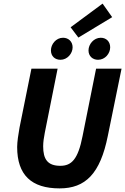

<svg xmlns="http://www.w3.org/2000/svg" viewBox="-20 -1031 693 1063"><path d="M310 12C453 12 535 -69 577 -279L653 -651H512L437 -277C412 -149 376 -113 314 -113C243 -113 219 -150 219 -221C219 -245 223 -270 228 -296L299 -651H154L88 -324C82 -290 75 -246 75 -217C75 -62 154 12 310 12ZM315 -700C353 -700 382 -735 382 -769C382 -801 359 -822 329 -822C290 -822 262 -786 262 -752C262 -720 284 -700 315 -700ZM523 -700C562 -700 590 -735 590 -769C590 -801 568 -822 538 -822C499 -822 470 -786 470 -752C470 -720 493 -700 523 -700ZM414 -823 601 -936 548 -1011 371 -880Z"/></svg>

Font: Source Sans Pro
Style: Bold Italic
Weight: 700
Italic angle: -11°
Designer: Paul D. Hunt
Foundry: Adobe Systems Incorporated
Version: Version 3.006;hotconv 1.0.111;makeotfexe 2.5.65597